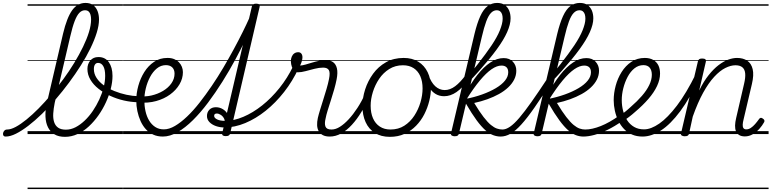

<svg xmlns="http://www.w3.org/2000/svg" viewBox="-188 -914 5260 1309"><path d="M-149 17Q-161 17 -165 9.5Q-169 2 -167 -7Q-165 -16 -158 -23.5Q-151 -31 -139 -31Q-114 -31 -80.5 -49Q-47 -67 -7 -99.5Q33 -132 75.5 -175Q118 -218 160.5 -268.5Q203 -319 243.5 -374Q284 -429 318 -485Q352 -541 378 -594.5Q404 -648 418.5 -695.5Q433 -743 433 -781Q433 -791 441 -797Q449 -803 460 -803Q471 -803 479 -797Q487 -791 487 -781Q487 -741 471.5 -691Q456 -641 428.5 -584.5Q401 -528 363.5 -468.5Q326 -409 282.5 -350.5Q239 -292 192 -237.5Q145 -183 97.5 -137Q50 -91 5 -56.5Q-40 -22 -79 -2.5Q-118 17 -149 17ZM255 19Q212 19 183.5 2Q155 -15 139.5 -45.5Q124 -76 122 -119Q120 -162 132 -214L242 -685Q268 -794 304 -844Q340 -894 395 -894Q427 -894 447 -879Q467 -864 477 -838.5Q487 -813 487 -781Q487 -768 479 -762Q471 -756 460 -756Q449 -756 441 -762Q433 -768 433 -781Q433 -799 429 -813.5Q425 -828 416 -836Q407 -844 391 -844Q370 -844 353 -826.5Q336 -809 321 -770Q306 -731 291 -666L185 -213Q177 -173 175 -140Q173 -107 181 -82Q189 -57 208.5 -43.5Q228 -30 261 -30Q295 -30 327 -46.5Q359 -63 389.5 -92Q420 -121 445 -158Q470 -195 489 -236Q508 -277 518.5 -318.5Q529 -360 529 -397Q529 -441 516 -463Q503 -485 482 -485Q468 -485 463.5 -495Q459 -505 464 -515Q469 -525 485 -525Q507 -525 524.5 -516Q542 -507 554 -490Q566 -473 572.5 -449.5Q579 -426 579 -396Q579 -356 567.5 -310Q556 -264 534.5 -217Q513 -170 483.5 -128Q454 -86 418 -52.5Q382 -19 340.5 0Q299 19 255 19ZM0 365H639V375H0ZM0 -20H639V0H0ZM0 -505H639V-500H0ZM0 -885H639V-875H0Z M751 -217Q704 -218 656 -229Q608 -240 563.5 -260.5Q519 -281 484 -308.5Q449 -336 428.5 -370.5Q408 -405 408 -444Q408 -478 428 -501.5Q448 -525 482 -525Q495 -525 499 -515Q503 -505 498.5 -495Q494 -485 480 -485Q467 -485 459.5 -474Q452 -463 452 -443Q452 -411 470.5 -382.5Q489 -354 521 -331.5Q553 -309 592.5 -293Q632 -277 674 -268Q716 -259 755 -258Q763 -258 766.5 -252Q770 -246 770 -237.5Q770 -229 765 -223Q760 -217 751 -217ZM637 365H650V375H637ZM637 -20H650V0H637ZM637 -505H650V-500H637ZM637 -885H650V-875H637Z M756 -259Q801 -253 844.5 -263Q888 -273 924 -294.5Q960 -316 981 -346.5Q1002 -377 1002 -412Q1002 -439 986.5 -454.5Q971 -470 942 -470Q931 -470 927 -477Q923 -484 925 -494Q927 -504 934.5 -511.5Q942 -519 956 -519Q980 -519 999.5 -511Q1019 -503 1032 -489.5Q1045 -476 1052 -458.5Q1059 -441 1059 -422Q1059 -379 1036 -339.5Q1013 -300 972 -270Q931 -240 876.5 -225Q822 -210 758 -215ZM651 365H1126V375H651ZM651 -20H1126V0H651ZM651 -505H1126V-500H651ZM651 -885H1126V-875H651Z M922 17Q885 17 856 3.5Q827 -10 805.5 -34Q784 -58 770 -89.5Q756 -121 748.5 -156.5Q741 -192 741 -230Q741 -278 755 -329Q769 -380 796 -423Q823 -466 862.5 -492.5Q902 -519 953 -519Q963 -519 967.5 -511.5Q972 -504 970.5 -494Q969 -484 962 -477Q955 -470 944 -470Q909 -470 881.5 -447.5Q854 -425 835 -389Q816 -353 806 -311.5Q796 -270 796 -231Q796 -192 804 -156Q812 -120 828.5 -92.5Q845 -65 870 -48.5Q895 -32 929 -32Q965 -32 1005 -55.5Q1045 -79 1087.5 -119.5Q1130 -160 1172 -213.5Q1214 -267 1255.5 -328Q1297 -389 1335 -453.5Q1373 -518 1406.5 -580Q1440 -642 1467 -696.5Q1494 -751 1513 -794Q1516 -802 1523 -805Q1530 -808 1537.5 -807Q1545 -806 1548.5 -801Q1552 -796 1550 -788Q1526 -730 1492.5 -658.5Q1459 -587 1417.5 -510Q1376 -433 1328.5 -357.5Q1281 -282 1230.5 -214.5Q1180 -147 1127.5 -95Q1075 -43 1023 -13Q971 17 922 17ZM1126 365V375ZM1126 -20V0ZM1126 -505V-500ZM1126 -885V-875Z M1351 14Q1338 14 1331.5 9.5Q1325 5 1327 -6L1529 -869Q1532 -880 1538.5 -884.5Q1545 -889 1558 -889Q1574 -889 1579.5 -883.5Q1585 -878 1582 -867L1381 -4Q1379 5 1372 9.5Q1365 14 1351 14ZM1126 365H1640V375H1126ZM1126 -20H1640V0H1126ZM1126 -505H1640V-500H1126ZM1126 -885H1640V-875H1126Z M1342 -45Q1311 -45 1284 -54.5Q1257 -64 1240 -81.5Q1223 -99 1223 -123Q1223 -149 1239.5 -166Q1256 -183 1284 -183Q1310 -183 1332.5 -169Q1355 -155 1366.5 -131.5Q1378 -108 1372 -79L1342 -66Q1348 -90 1339.5 -106Q1331 -122 1317 -131Q1303 -140 1290 -140Q1272 -140 1272 -124Q1272 -110 1292 -100Q1312 -90 1347 -90Q1406 -90 1471 -117.5Q1536 -145 1599 -195Q1662 -245 1717 -313.5Q1772 -382 1811 -463Q1815 -471 1822.5 -473Q1830 -475 1837.5 -473Q1845 -471 1849 -465Q1853 -459 1848 -449Q1807 -361 1749 -287Q1691 -213 1623.5 -159Q1556 -105 1484 -75Q1412 -45 1342 -45ZM1640 365V375ZM1640 -20V0ZM1640 -505V-500ZM1640 -885V-875Z M2060 17Q2032 17 2013.5 7.5Q1995 -2 1985 -19.5Q1975 -37 1974 -60Q1973 -83 1979 -110Q1984 -132 1994 -164.5Q2004 -197 2015.5 -233.5Q2027 -270 2038 -307Q2049 -344 2055 -375Q2064 -419 2054 -436Q2044 -453 2015 -453Q1988 -453 1956.5 -445Q1925 -437 1895.5 -429Q1866 -421 1843 -421Q1829 -421 1818.5 -431Q1808 -441 1802 -458Q1796 -475 1795 -496Q1795 -513 1801 -527.5Q1807 -542 1818.5 -550Q1830 -558 1845 -558Q1859 -558 1866.5 -548.5Q1874 -539 1874 -523Q1874 -513 1870 -498Q1866 -483 1858 -467Q1875 -468 1895.5 -474Q1916 -480 1939 -487Q1962 -494 1985.5 -499Q2009 -504 2031 -504Q2063 -504 2082.5 -490.5Q2102 -477 2109 -448Q2116 -419 2107 -373Q2101 -342 2090.5 -305Q2080 -268 2068 -231Q2056 -194 2046 -161.5Q2036 -129 2032 -107Q2023 -71 2031 -51Q2039 -31 2071 -31Q2081 -31 2085 -23.5Q2089 -16 2088 -7Q2087 2 2080 9.5Q2073 17 2060 17ZM1640 365H2208V375H1640ZM1640 -20H2208V0H1640ZM1640 -505H2208V-500H1640ZM1640 -885H2208V-875H1640Z M2060 17Q2050 17 2045 9.5Q2040 2 2041 -7Q2042 -16 2050 -23.5Q2058 -31 2073 -31Q2100 -31 2129.5 -49.5Q2159 -68 2189.5 -101Q2220 -134 2249 -178.5Q2278 -223 2302 -276Q2307 -286 2315.5 -286Q2324 -286 2330.5 -279.5Q2337 -273 2333 -263Q2308 -204 2277 -152.5Q2246 -101 2211 -63Q2176 -25 2138 -4Q2100 17 2060 17ZM2208 365V375ZM2208 -20V0ZM2208 -505V-500ZM2208 -885V-875Z M2470 19Q2410 19 2368 -7.5Q2326 -34 2304.5 -81.5Q2283 -129 2283 -191Q2283 -247 2301.5 -304.5Q2320 -362 2355.5 -411Q2391 -460 2443.5 -489.5Q2496 -519 2564 -519Q2622 -519 2663.5 -493.5Q2705 -468 2727.5 -422Q2750 -376 2750 -315Q2750 -272 2738.5 -225.5Q2727 -179 2705 -135.5Q2683 -92 2649 -57Q2615 -22 2570.5 -1.5Q2526 19 2470 19ZM2474 -31Q2528 -31 2568.5 -57Q2609 -83 2636.5 -125Q2664 -167 2678.5 -216Q2693 -265 2693 -311Q2693 -359 2677.5 -394.5Q2662 -430 2632 -449.5Q2602 -469 2559 -469Q2507 -469 2466 -443.5Q2425 -418 2397 -376.5Q2369 -335 2354 -286.5Q2339 -238 2339 -193Q2339 -144 2355 -107.5Q2371 -71 2401.5 -51Q2432 -31 2474 -31ZM2208 365H2809V375H2208ZM2208 -20H2809V0H2208ZM2208 -505H2809V-500H2208ZM2208 -885H2809V-875H2208Z M2840 -258Q2808 -258 2782.5 -273Q2757 -288 2738 -317.5Q2719 -347 2704 -391Q2702 -402 2708 -407Q2714 -412 2722 -412Q2730 -412 2732 -406Q2751 -352 2779.5 -326Q2808 -300 2844 -300Q2880 -300 2915 -326Q2950 -352 2989 -405Q2997 -416 3006 -414Q3015 -412 3018.5 -402Q3022 -392 3012 -379Q2966 -315 2924.5 -286.5Q2883 -258 2840 -258ZM2810 365V375ZM2810 -20V0ZM2810 -505V-500ZM2810 -885V-875Z M2912 15Q2900 15 2892 10Q2884 5 2887 -6L3047 -683Q3065 -757 3086.5 -804Q3108 -851 3136.5 -872.5Q3165 -894 3201 -894Q3233 -894 3253 -880Q3273 -866 3283 -842.5Q3293 -819 3293 -789Q3293 -768 3287 -744.5Q3281 -721 3269.5 -695Q3258 -669 3240.5 -640Q3223 -611 3199 -578Q3175 -545 3145 -508.5Q3115 -472 3078.5 -431Q3042 -390 2998 -344L3005 -399Q3040 -439 3068.5 -475.5Q3097 -512 3121 -544.5Q3145 -577 3164 -605.5Q3183 -634 3197 -659.5Q3211 -685 3220 -707.5Q3229 -730 3234 -750Q3239 -770 3239 -787Q3239 -804 3235 -816.5Q3231 -829 3222 -836.5Q3213 -844 3198 -844Q3177 -844 3159.5 -826Q3142 -808 3127 -768Q3112 -728 3097 -663L2941 -4Q2939 6 2932.5 10.5Q2926 15 2912 15ZM3225 17Q3200 17 3174.5 7.5Q3149 -2 3121.5 -26Q3094 -50 3061.5 -94Q3029 -138 2989 -207H2976L2984 -239Q3046 -251 3099 -270Q3152 -289 3192.5 -313Q3233 -337 3255 -364.5Q3277 -392 3277 -421Q3277 -444 3265 -455.5Q3253 -467 3231 -467Q3200 -467 3163.5 -442Q3127 -417 3084 -365.5Q3041 -314 2990 -233L2983 -272Q3023 -348 3066.5 -403Q3110 -458 3155 -488Q3200 -518 3246 -518Q3286 -518 3309 -493Q3332 -468 3332 -432Q3332 -400 3317.5 -371.5Q3303 -343 3276.5 -318Q3250 -293 3214 -273Q3178 -253 3135 -237.5Q3092 -222 3045 -212Q3081 -152 3109 -116Q3137 -80 3159 -62Q3181 -44 3200 -37.5Q3219 -31 3237 -31Q3247 -31 3251.5 -23.5Q3256 -16 3254 -7Q3252 2 3245 9.5Q3238 17 3225 17ZM2809 365H3373V375H2809ZM2809 -20H3373V0H2809ZM2809 -505H3373V-500H2809ZM2809 -885H3373V-875H2809Z M3225 17Q3213 17 3208 9.5Q3203 2 3205 -7Q3207 -16 3215.5 -23.5Q3224 -31 3238 -31Q3261 -31 3289 -50Q3317 -69 3352.5 -110.5Q3388 -152 3435 -218.5Q3482 -285 3544 -379Q3552 -391 3560.5 -388Q3569 -385 3572.5 -375Q3576 -365 3570 -354Q3505 -251 3455.5 -180Q3406 -109 3366.5 -65.5Q3327 -22 3293 -2.5Q3259 17 3225 17ZM3373 365V375ZM3373 -20V0ZM3373 -505V-500ZM3373 -885V-875Z M3476 15Q3464 15 3456 10Q3448 5 3451 -6L3611 -683Q3629 -757 3650.5 -804Q3672 -851 3700.5 -872.5Q3729 -894 3765 -894Q3797 -894 3817 -880Q3837 -866 3847 -842.5Q3857 -819 3857 -789Q3857 -768 3851 -744.5Q3845 -721 3833.5 -695Q3822 -669 3804.5 -640Q3787 -611 3763 -578Q3739 -545 3709 -508.5Q3679 -472 3642.5 -431Q3606 -390 3562 -344L3569 -399Q3604 -439 3632.5 -475.5Q3661 -512 3685 -544.5Q3709 -577 3728 -605.5Q3747 -634 3761 -659.5Q3775 -685 3784 -707.5Q3793 -730 3798 -750Q3803 -770 3803 -787Q3803 -804 3799 -816.5Q3795 -829 3786 -836.5Q3777 -844 3762 -844Q3741 -844 3723.5 -826Q3706 -808 3691 -768Q3676 -728 3661 -663L3505 -4Q3503 6 3496.5 10.5Q3490 15 3476 15ZM3789 17Q3764 17 3738.5 7.5Q3713 -2 3685.5 -26Q3658 -50 3625.5 -94Q3593 -138 3553 -207H3540L3548 -239Q3610 -251 3663 -270Q3716 -289 3756.5 -313Q3797 -337 3819 -364.5Q3841 -392 3841 -421Q3841 -444 3829 -455.5Q3817 -467 3795 -467Q3764 -467 3727.5 -442Q3691 -417 3648 -365.5Q3605 -314 3554 -233L3547 -272Q3587 -348 3630.5 -403Q3674 -458 3719 -488Q3764 -518 3810 -518Q3850 -518 3873 -493Q3896 -468 3896 -432Q3896 -400 3881.5 -371.5Q3867 -343 3840.5 -318Q3814 -293 3778 -273Q3742 -253 3699 -237.5Q3656 -222 3609 -212Q3645 -152 3673 -116Q3701 -80 3723 -62Q3745 -44 3764 -37.5Q3783 -31 3801 -31Q3811 -31 3815.5 -23.5Q3820 -16 3818 -7Q3816 2 3809 9.5Q3802 17 3789 17ZM3373 365H3937V375H3373ZM3373 -20H3937V0H3373ZM3373 -505H3937V-500H3373ZM3373 -885H3937V-875H3373Z M3789 17Q3777 17 3772.5 9.5Q3768 2 3770.5 -7Q3773 -16 3781.5 -23.5Q3790 -31 3802 -31Q3848 -31 3907.5 -54.5Q3967 -78 4034 -126Q4042 -131 4048.5 -128Q4055 -125 4059 -117.5Q4063 -110 4062 -101.5Q4061 -93 4053 -88Q4002 -52 3953.5 -28.5Q3905 -5 3863.5 6Q3822 17 3789 17ZM3937 365V375ZM3937 -20V0ZM3937 -505V-500ZM3937 -885V-875Z M4033 -123Q4055 -137 4074.5 -152.5Q4094 -168 4112 -185Q4156 -223 4188.5 -260.5Q4221 -298 4238.5 -334.5Q4256 -371 4256 -404Q4256 -435 4241.5 -452.5Q4227 -470 4198 -470Q4187 -470 4182.5 -477Q4178 -484 4179.5 -494Q4181 -504 4188 -511.5Q4195 -519 4208 -519Q4242 -519 4265.5 -505.5Q4289 -492 4300.5 -468.5Q4312 -445 4312 -412Q4312 -371 4291.5 -327.5Q4271 -284 4233 -240Q4195 -196 4142 -151Q4122 -133 4099.5 -116Q4077 -99 4054 -83ZM3937 365H4381V375H3937ZM3937 -20H4381V0H3937ZM3937 -505H4381V-500H3937ZM3937 -885H4381V-875H3937Z M4193 17Q4153 17 4121.5 3.5Q4090 -10 4066.5 -34.5Q4043 -59 4027.5 -91Q4012 -123 4004 -159Q3996 -195 3996 -231Q3996 -279 4009.5 -329.5Q4023 -380 4050 -423Q4077 -466 4116.5 -492.5Q4156 -519 4209 -519Q4219 -519 4223 -511.5Q4227 -504 4225.5 -494Q4224 -484 4217 -477Q4210 -470 4199 -470Q4165 -470 4137.5 -448Q4110 -426 4091 -390Q4072 -354 4061.5 -312.5Q4051 -271 4051 -232Q4051 -193 4060.5 -157Q4070 -121 4088.5 -93Q4107 -65 4135.5 -48.5Q4164 -32 4203 -32Q4250 -32 4307 -71.5Q4364 -111 4427.5 -194.5Q4491 -278 4556 -410Q4560 -418 4568.5 -416.5Q4577 -415 4582.5 -408Q4588 -401 4584 -390Q4517 -246 4450 -156Q4383 -66 4318 -24.5Q4253 17 4193 17ZM4381 365V375ZM4381 -20V0ZM4381 -505V-500ZM4381 -885V-875Z M4890 16Q4867 16 4852 7Q4837 -2 4830 -18.5Q4823 -35 4823.5 -58Q4824 -81 4831 -110L4885 -343Q4895 -385 4892.5 -413Q4890 -441 4873.5 -455Q4857 -469 4826 -469Q4794 -469 4757 -450.5Q4720 -432 4681.5 -390.5Q4643 -349 4606 -282Q4569 -215 4535 -119L4510 -4Q4508 6 4501.5 10.5Q4495 15 4480 15Q4468 15 4460 10Q4452 5 4455 -5L4570 -495Q4573 -506 4579 -510.5Q4585 -515 4599 -515Q4615 -515 4621 -509.5Q4627 -504 4624 -492L4579 -297Q4609 -359 4643 -401.5Q4677 -444 4711 -470Q4745 -496 4777 -507.5Q4809 -519 4837 -519Q4878 -519 4906 -500.5Q4934 -482 4943.5 -442.5Q4953 -403 4938 -340L4882 -102Q4876 -79 4875.5 -63.5Q4875 -48 4881 -40Q4887 -32 4900 -32Q4916 -32 4931 -42Q4946 -52 4960 -68Q4974 -84 4986 -101Q4991 -109 4997.5 -110.5Q5004 -112 5012 -106Q5022 -100 5023.5 -93Q5025 -86 5021 -80Q5009 -58 4989.5 -36Q4970 -14 4944.5 1Q4919 16 4890 16ZM4381 365H5052V375H4381ZM4381 -20H5052V0H4381ZM4381 -505H5052V-500H4381ZM4381 -885H5052V-875H4381Z"/></svg>

Font: Playwrite AT Guides
Style: Italic
Weight: 400
Italic angle: -13.0072°
Designer: Veronika Burian, José Scaglione
Foundry: TypeTogether
Version: Version 1.002